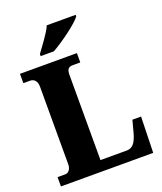

<svg xmlns="http://www.w3.org/2000/svg" viewBox="-166 -1037 967 1144"><g transform="rotate(-20 318.0 -465.5)"><path d="M172 -784V-771H256C322 -808 428 -886 452 -921V-931H269C250 -886 199 -823 172 -784ZM20 0H605L611 -228H556L536 -153C519 -89 496 -67 462 -67H295V-604C295 -639 302 -655 335 -655H381V-714H20V-655H62C86 -655 106 -639 106 -602V-109C106 -75 86 -59 70 -59H20Z"/></g></svg>

Font: Noto Serif Georgian SemiCondensed Black
Style: Regular
Weight: 900
Width: 4
Designer: Monotype Design Team, Akaki Razmadze
Foundry: Google LLC
Version: Version 2.003